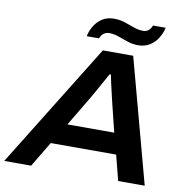

<svg xmlns="http://www.w3.org/2000/svg" viewBox="-122 -957 1023 1047"><g transform="rotate(10 389.5 -434.0)"><path d="M-30 0 395 -687H563L748 0H601L565 -140H203L119 0ZM275 -256H534L491 -431Q488 -446 483 -466Q478 -486 473.5 -506.5Q469 -527 465.5 -543Q462 -559 461 -565H454Q443 -545 428.5 -519Q414 -493 400.5 -468.5Q387 -444 378 -429ZM295 -748Q301 -778 317.5 -805.5Q334 -833 361 -850.5Q388 -868 425 -868Q457 -868 485 -859Q513 -850 539.5 -840Q566 -830 592 -830Q610 -830 622 -840Q634 -850 641 -868H711Q705 -839 688 -811Q671 -783 643.5 -765.5Q616 -748 579 -748Q549 -748 520.5 -757.5Q492 -767 466 -776.5Q440 -786 413 -786Q395 -786 382.5 -776Q370 -766 363 -748Z"/></g></svg>

Font: Archivo SemiExpanded SemiBold
Style: Italic
Weight: 600
Width: 6
Italic angle: -10°
Designer: Hector Gatti
Foundry: Omnibus-Type
Version: Version 2.001